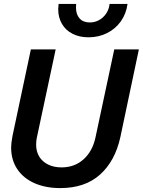

<svg xmlns="http://www.w3.org/2000/svg" viewBox="-20 -951 731 983"><path d="M37 -196Q37 -218 44 -255L138 -698H265L169 -248Q165 -231 165 -211Q165 -175 181 -149Q197 -123 226.5 -108.5Q256 -94 295 -94Q362 -94 408 -135.5Q454 -177 469 -248L565 -698H691L596 -248Q569 -126 492 -57Q415 12 288 12Q214 12 157 -13Q100 -38 68.5 -85Q37 -132 37 -196ZM278 -904Q278 -913 280 -931H370Q369 -925 369 -913Q369 -877 387.5 -856.5Q406 -836 440 -836Q465 -836 487 -848Q509 -860 523.5 -881.5Q538 -903 541 -931H633Q626 -880 598.5 -841.5Q571 -803 528 -781.5Q485 -760 433 -760Q387 -760 351.5 -778Q316 -796 297 -829Q278 -862 278 -904Z"/></svg>

Font: Azeret Mono Medium
Style: Italic
Weight: 500
Italic angle: -12°
Designer: Martin Vácha
Foundry: Displaay
Version: Version 1.000; Glyphs 3.0.3, build 3074